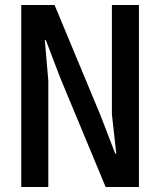

<svg xmlns="http://www.w3.org/2000/svg" viewBox="-20 -747 640 767"><path d="M65 0V-727H198L381.5 -286L440.5 -133H444.5L427 -291V-727H535V0H402L220.5 -436.5L163 -587H159L173 -424.5V0Z"/></svg>

Font: Spline Sans Mono Medium
Style: Regular
Weight: 500
Monospace: yes
Version: Version 1.004